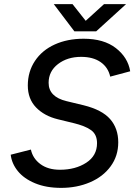

<svg xmlns="http://www.w3.org/2000/svg" viewBox="-20 -899 652 932"><path d="M32 -148 130 -173Q139 -130 176 -102.5Q213 -75 271 -75Q346 -75 398.5 -109Q451 -143 451 -204Q451 -246 422.5 -267Q394 -288 335 -302L261 -320Q195 -336 155 -377.5Q115 -419 115 -484Q115 -551 149.5 -603Q184 -655 245.5 -683Q307 -711 386 -711Q484 -711 542.5 -665.5Q601 -620 612 -553L515 -527Q505 -572 468.5 -597.5Q432 -623 374 -623Q307 -623 261.5 -588Q216 -553 216 -497Q216 -429 303 -408L386 -388Q475 -366 514.5 -321Q554 -276 554 -208Q554 -142 517 -91.5Q480 -41 416.5 -14Q353 13 277 13Q204 13 150 -9.5Q96 -32 66.5 -68.5Q37 -105 32 -148ZM241 -879H332L396 -798L485 -879H592L447 -747H341Z"/></svg>

Font: Oak Sans Medium
Style: Italic
Weight: 500
Italic angle: -9.49998°
Foundry: Erik Kennedy, Walven
Version: Version 1.000